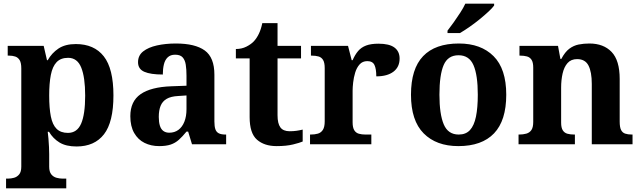

<svg xmlns="http://www.w3.org/2000/svg" viewBox="-20 -786 3492 1046"><path d="M13 240V187H25Q40 187 56.5 182.5Q73 178 84.5 164Q96 150 96 122V-413Q96 -444 87 -458.5Q78 -473 63 -478Q48 -483 29 -483H22V-536H218L236 -458H240Q262 -497 298.5 -521.5Q335 -546 393 -546Q493 -546 545.5 -479Q598 -412 598 -266Q598 -121 546.5 -54.5Q495 12 397 12Q340 12 304.5 -9.5Q269 -31 247 -68H240Q242 -54 244 -30.5Q246 -7 247 15.5Q248 38 248 53V122Q248 150 259.5 164Q271 178 288 182.5Q305 187 319 187H341V240ZM350 -62Q400 -62 422 -112.5Q444 -163 444 -265Q444 -365 422.5 -418Q401 -471 351 -471Q311 -471 288.5 -447.5Q266 -424 257 -378Q248 -332 248 -266Q248 -197 257 -151.5Q266 -106 288.5 -84Q311 -62 350 -62Z M847 10Q803 10 767.5 -7.5Q732 -25 711 -61.5Q690 -98 690 -153Q690 -234 746 -273Q802 -312 914 -316L996 -319V-374Q996 -408 992 -433.5Q988 -459 975 -473.5Q962 -488 934 -488Q909 -488 894 -474Q879 -460 873 -435.5Q867 -411 867 -380Q800 -380 766 -395Q732 -410 732 -447Q732 -484 760 -506Q788 -528 835 -538.5Q882 -549 938 -549Q1043 -549 1095.5 -511Q1148 -473 1148 -379V-124Q1148 -97 1153.5 -81.5Q1159 -66 1172.5 -59.5Q1186 -53 1208 -53H1212V0H1026L1005 -69H996Q974 -42 954.5 -24.5Q935 -7 910 1.5Q885 10 847 10ZM902 -63Q931 -63 952 -78.5Q973 -94 984.5 -123Q996 -152 996 -191V-266L951 -263Q911 -261 888 -247.5Q865 -234 855 -209.5Q845 -185 845 -149Q845 -121 851 -101.5Q857 -82 870 -72.5Q883 -63 902 -63Z M1487 10Q1420 10 1380 -25Q1340 -60 1340 -148V-468H1265V-519Q1297 -519 1322.5 -532Q1348 -545 1363 -561Q1378 -577 1390 -601.5Q1402 -626 1409 -660H1492V-536H1620V-468H1492V-158Q1492 -113 1507.5 -92Q1523 -71 1558 -71Q1578 -71 1595.5 -73.5Q1613 -76 1629 -80V-15Q1613 -8 1576.5 1Q1540 10 1487 10Z M1669 0V-53H1672Q1695 -53 1712 -58Q1729 -63 1739 -78.5Q1749 -94 1749 -125V-415Q1749 -445 1740 -459.5Q1731 -474 1715 -478.5Q1699 -483 1677 -483H1674V-536H1876L1896 -458H1901Q1914 -488 1931 -508Q1948 -528 1974.5 -538Q2001 -548 2042 -548Q2101 -548 2129 -527Q2157 -506 2157 -467Q2157 -421 2123.5 -395.5Q2090 -370 2030 -370Q2030 -411 2020 -432Q2010 -453 1981 -453Q1955 -453 1939 -435Q1923 -417 1915 -390.5Q1907 -364 1904 -337Q1901 -310 1901 -293V-120Q1901 -91 1910 -76.5Q1919 -62 1935 -57.5Q1951 -53 1971 -53H2003V0Z M2477 10Q2357 10 2288 -59.5Q2219 -129 2219 -270Q2219 -411 2285 -480Q2351 -549 2480 -549Q2600 -549 2669 -480Q2738 -411 2738 -270Q2738 -129 2671.5 -59.5Q2605 10 2477 10ZM2479 -53Q2518 -53 2540.5 -77.5Q2563 -102 2573 -150.5Q2583 -199 2583 -270Q2583 -377 2559.5 -431Q2536 -485 2478 -485Q2420 -485 2397 -431.5Q2374 -378 2374 -270Q2374 -164 2397.5 -108.5Q2421 -53 2479 -53ZM2418 -619Q2433 -638 2451.5 -664Q2470 -690 2487.5 -717Q2505 -744 2515 -766H2672V-756Q2663 -743 2641.5 -723Q2620 -703 2593 -681Q2566 -659 2538 -639.5Q2510 -620 2486 -606H2418Z M2805 0V-53H2807Q2830 -53 2847.5 -58Q2865 -63 2875 -77.5Q2885 -92 2885 -122V-418Q2885 -446 2876 -460Q2867 -474 2851 -478.5Q2835 -483 2813 -483H2810V-536H3020L3033 -465H3038Q3058 -503 3081.5 -520.5Q3105 -538 3132.5 -543.5Q3160 -549 3191 -549Q3268 -549 3312 -503Q3356 -457 3356 -356V-124Q3356 -93 3363.5 -78Q3371 -63 3386 -58Q3401 -53 3423 -53H3426V0H3204V-329Q3204 -394 3186 -429Q3168 -464 3124 -464Q3091 -464 3072 -442.5Q3053 -421 3045 -385.5Q3037 -350 3037 -309V-118Q3037 -90 3046 -76Q3055 -62 3071 -57.5Q3087 -53 3109 -53H3112V0Z"/></svg>

Font: Noto Serif Kannada
Style: Bold
Weight: 700
Version: Version 2.003